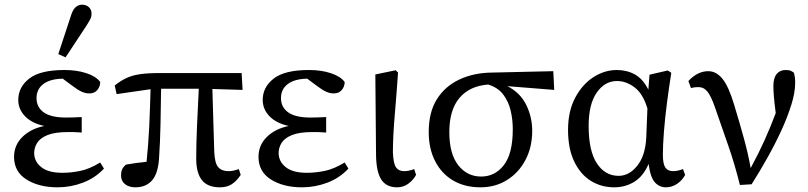

<svg xmlns="http://www.w3.org/2000/svg" viewBox="-20 -787 3451 820"><path d="M226 13Q146 13 93 -20.5Q40 -54 40 -117Q40 -167 75.5 -202Q111 -237 169 -249Q115 -261 86.5 -291Q58 -321 58 -360Q58 -415 105 -451.5Q152 -488 255 -488Q308 -488 349 -474.5Q390 -461 408 -437Q408 -418 396 -403Q384 -388 361 -388Q345 -388 328.5 -395.5Q312 -403 287 -422L248 -451Q194 -450 165 -428Q136 -406 136 -368Q136 -329 167 -307Q198 -285 262 -285Q277 -285 292 -285.5Q307 -286 329 -287V-221Q304 -223 293 -223Q282 -223 271 -223Q214 -223 182.5 -210Q151 -197 138.5 -176.5Q126 -156 126 -134Q126 -97 156.5 -73Q187 -49 246 -49Q283 -49 322.5 -57Q362 -65 408 -93L424 -67Q387 -27 334.5 -7Q282 13 226 13ZM229 -556 285 -726Q293 -749 305 -758Q317 -767 330 -767Q348 -767 359.5 -756.5Q371 -746 371 -729Q371 -716 366 -706Q361 -696 349 -677L260 -542Z M478 -385 470 -422Q495 -442 519.5 -453.5Q544 -465 577 -470Q610 -475 662 -475H1012L1016 -403L887 -407L895 -140Q897 -90 912 -73Q927 -56 956 -56Q966 -56 978 -58.5Q990 -61 1000 -65L1008 -40Q990 -13 969.5 0Q949 13 919 13Q867 13 842.5 -17.5Q818 -48 818 -110Q818 -172 821.5 -251.5Q825 -331 829 -408H668Q667 -332 665.5 -256Q664 -180 659 -107Q654 -43 628 -15Q602 13 558 13Q531 13 514 -0.5Q497 -14 497 -37Q497 -55 502.5 -65.5Q508 -76 518 -84Q556 -91 606 -96Q614 -173 617.5 -250.5Q621 -328 623 -406Z M1270 13Q1190 13 1137 -20.5Q1084 -54 1084 -117Q1084 -167 1119.5 -202Q1155 -237 1213 -249Q1159 -261 1130.5 -291Q1102 -321 1102 -360Q1102 -415 1149 -451.5Q1196 -488 1299 -488Q1352 -488 1393 -474.5Q1434 -461 1452 -437Q1452 -418 1440 -403Q1428 -388 1405 -388Q1389 -388 1372.5 -395.5Q1356 -403 1331 -422L1292 -451Q1238 -450 1209 -428Q1180 -406 1180 -368Q1180 -329 1211 -307Q1242 -285 1306 -285Q1321 -285 1336 -285.5Q1351 -286 1373 -287V-221Q1348 -223 1337 -223Q1326 -223 1315 -223Q1258 -223 1226.5 -210Q1195 -197 1182.5 -176.5Q1170 -156 1170 -134Q1170 -97 1200.5 -73Q1231 -49 1290 -49Q1327 -49 1366.5 -57Q1406 -65 1452 -93L1468 -67Q1431 -27 1378.5 -7Q1326 13 1270 13Z M1676 13Q1630 13 1608.5 -20Q1587 -53 1586 -125L1583 -469L1670 -487L1680 -477Q1673 -378 1667.5 -315Q1662 -252 1660 -211Q1658 -170 1658 -136Q1660 -88 1671.5 -72Q1683 -56 1706 -56Q1717 -56 1728 -58.5Q1739 -61 1749 -65L1757 -40Q1745 -18 1724 -2.5Q1703 13 1676 13Z M2032 13Q1965 13 1915.5 -16Q1866 -45 1838.5 -98.5Q1811 -152 1811 -223Q1811 -308 1846 -363.5Q1881 -419 1942 -447.5Q2003 -476 2079 -477L2343 -483L2347 -403L2147 -419Q2202 -391 2227.5 -339Q2253 -287 2253 -228Q2253 -159 2224.5 -104.5Q2196 -50 2146 -18.5Q2096 13 2032 13ZM1899 -223Q1899 -130 1937 -81.5Q1975 -33 2035 -33Q2094 -33 2132 -82Q2170 -131 2170 -235Q2170 -276 2161 -314.5Q2152 -353 2129.5 -383Q2107 -413 2065 -426Q1986 -420 1942.5 -369Q1899 -318 1899 -223Z M2494 -249Q2494 -143 2529 -89.5Q2564 -36 2622 -36Q2667 -36 2701.5 -79Q2736 -122 2740 -198L2745 -324Q2726 -387 2690 -414Q2654 -441 2615 -441Q2563 -441 2528.5 -391.5Q2494 -342 2494 -249ZM2603 13Q2548 13 2503.5 -14.5Q2459 -42 2432.5 -97Q2406 -152 2406 -232Q2406 -312 2436.5 -369.5Q2467 -427 2514.5 -457.5Q2562 -488 2614 -488Q2657 -488 2691.5 -469Q2726 -450 2749 -404L2754 -468L2832 -486L2847 -476Q2837 -413 2828.5 -347.5Q2820 -282 2815.5 -224Q2811 -166 2811 -127Q2811 -87 2821.5 -71.5Q2832 -56 2855 -56Q2865 -56 2876 -58.5Q2887 -61 2897 -65L2906 -40Q2894 -17 2872 -2Q2850 13 2824 13Q2797 13 2777.5 -7.5Q2758 -28 2750 -87Q2728 -35 2689.5 -11Q2651 13 2603 13Z M3140 3Q3118 -86 3090 -166Q3062 -246 3033 -330Q3017 -376 3001.5 -395.5Q2986 -415 2963 -415Q2953 -415 2945.5 -414Q2938 -413 2931 -411L2920 -441Q2959 -483 3005 -483Q3039 -483 3065.5 -450.5Q3092 -418 3115 -341Q3139 -262 3157.5 -194.5Q3176 -127 3186 -69Q3221 -134 3245.5 -188.5Q3270 -243 3293 -304Q3287 -350 3285 -376Q3283 -402 3283 -420Q3283 -454 3297 -471Q3311 -488 3335 -488Q3350 -488 3357.5 -484.5Q3365 -481 3371 -476Q3373 -468 3374.5 -458.5Q3376 -449 3376 -432Q3376 -392 3359.5 -339Q3343 -286 3316 -227.5Q3289 -169 3256 -110.5Q3223 -52 3190 0Z"/></svg>

Font: Source Serif Pro
Style: Regular
Weight: 400
Designer: Frank Grießhammer
Foundry: Adobe Systems Incorporated
Version: Version 3.001;hotconv 1.0.111;makeotfexe 2.5.65597